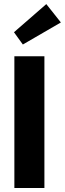

<svg xmlns="http://www.w3.org/2000/svg" viewBox="-20 -942 325 962"><path d="M202.5 0H52V-660H202.5ZM94.5 -719 50 -780.5 212 -921.5 285 -829.5Z"/></svg>

Font: Lucymar Sans
Style: Bold
Weight: 700
Foundry: The League of Moveable Type (original font) / Main changes by Cristiano Sobral with portions from Mirco Monsees
Version: Version 2.001;August 30, 2020;FontCreator 13.0.0.2681 64-bit